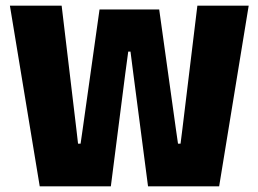

<svg xmlns="http://www.w3.org/2000/svg" viewBox="-20 -659 914 679"><path d="M120.5 0 15 -639H198L250 -203L256 -151H265L272.5 -203L332 -625.5H543L602 -203L609.5 -151H618.5L625 -202.5L678 -639H859.5L755 0H503.5L451.5 -398.5L441.5 -476.5H433.5L423 -398.5L372 0Z"/></svg>

Font: Anek Gurmukhi ExtraBold
Style: Regular
Weight: 800
Designer: Sarang Kulkarni (Gurmukhi), Yesha Goshar (Latin)
Foundry: Ek Type
Version: Version 1.003